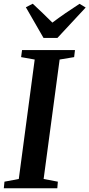

<svg xmlns="http://www.w3.org/2000/svg" viewBox="-28 -1012 480 1032"><path d="M-7.5 0 -4 -35.5 73 -50 158.5 -692 85.5 -705 90.5 -743H375L370.5 -705L292.5 -692L206.5 -50L283 -35.5L280 0ZM206 -808 111 -973 148 -992Q175 -967 201.5 -941.5Q228 -916 253.5 -890.5Q288 -916.5 324.8 -941.8Q361.5 -967 399.5 -991.5L432.5 -971.5L280.5 -808Z"/></svg>

Font: Merriweather 60pt SemiBold
Style: Italic
Weight: 600
Italic angle: -7.8°
Version: Version 2.101